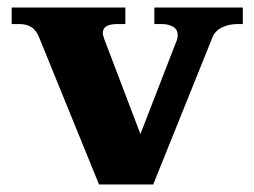

<svg xmlns="http://www.w3.org/2000/svg" viewBox="-20 -490 676 510"><path d="M85 -388Q77 -409 64 -417.5Q51 -426 33 -426H11V-470H313V-426H290Q253 -426 253 -402Q253 -398 257 -386L353 -134L448 -379Q452 -387 452 -396Q452 -412 439.5 -419Q427 -426 412 -426H390V-470H625V-426H609Q588 -426 569.5 -417Q551 -408 544 -390L387 0H243Z"/></svg>

Font: Taviraj
Style: Bold
Weight: 700
Designer: Katatrad Team
Foundry: CadsonDemak
Version: Version 1.001